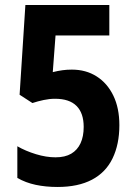

<svg xmlns="http://www.w3.org/2000/svg" viewBox="-20 -734 540 764"><path d="M266 -457Q322 -457 364.5 -430Q407 -403 431 -353.5Q455 -304 455 -236Q455 -160 428 -104Q401 -48 346 -19Q291 10 209 10Q162 10 122 1.5Q82 -7 49 -26V-152Q82 -133 123 -120.5Q164 -108 201 -108Q239 -108 263.5 -122.5Q288 -137 300.5 -164Q313 -191 313 -229Q313 -284 284.5 -312.5Q256 -341 199 -341Q177 -341 153.5 -336Q130 -331 109 -324L58 -357L81 -714H415V-593H201L190 -447Q210 -452 228 -454.5Q246 -457 266 -457Z"/></svg>

Font: Noto Sans Condensed
Style: Regular
Weight: 400
Width: 3
Version: Version 2.013